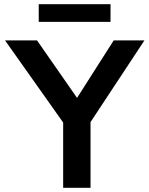

<svg xmlns="http://www.w3.org/2000/svg" viewBox="-20 -892 710 912"><path d="M280 0V-310L4 -700H156L346 -427L520 -700H666L410 -312V0ZM164 -788V-872H505V-788Z"/></svg>

Font: Mach Medium
Style: Regular
Weight: 500
Version: Version 1.002